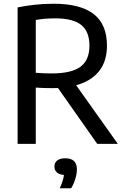

<svg xmlns="http://www.w3.org/2000/svg" viewBox="-20 -768 666 1025"><path d="M74 0V-728.5Q116 -737 163.8 -742.5Q211.5 -748 266.5 -748Q409.5 -748 480.2 -693Q551 -638 551 -524Q551 -441 508.8 -388Q466.5 -335 386.5 -313L609 0H499L289.5 -298Q273.5 -297.5 256.5 -297.5Q230 -297.5 210.5 -298.2Q191 -299 171 -300.5V0ZM256.5 -376Q361 -376 409.2 -411.5Q457.5 -447 457.5 -524Q457.5 -599.5 413.8 -634.8Q370 -670 274.5 -670Q243.5 -670 219.2 -667.8Q195 -665.5 171 -661.5V-379.5Q195 -377.5 213.5 -376.8Q232 -376 256.5 -376ZM299 237Q309 215 314.2 198.2Q319.5 181.5 321.5 166Q295.5 164 283 152Q270.5 140 270.5 121.5Q270.5 101 285 89Q299.5 77 329 77Q390.5 77 390.5 136.5Q390.5 159 382.2 186.5Q374 214 360 237Z"/></svg>

Font: Encode Sans Semi Condensed Medium
Style: Regular
Weight: 500
Width: 4
Designer: Multiple Designers
Foundry: Impallari Type
Version: Version 3.000; ttfautohint (v1.8.3) -l 8 -r 50 -G 200 -x 14 